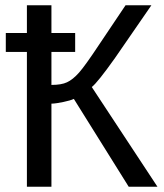

<svg xmlns="http://www.w3.org/2000/svg" viewBox="-20 -708 623 728"><path d="M2 -583H82V-688H175V-583H265V-511H175V-386Q213 -386 234 -396Q256 -406 280 -433Q303 -459 356 -539L456 -688H554L416 -488Q350 -395 328 -378L577 0H468L260 -333Q254 -330 243.5 -327Q233 -324 221 -321.5Q209 -319 196.5 -317Q184 -315 175 -315V0H82V-511H2Z"/></svg>

Font: Libra Sans
Style: Regular
Weight: 400
Foundry: Context Ltd
Version: Version 1.000; ttfautohint (v1.3)